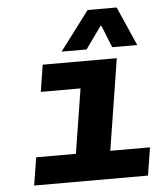

<svg xmlns="http://www.w3.org/2000/svg" viewBox="-52 -771 704 818"><g transform="rotate(-5 300.0 -362.5)"><path d="M227.1 -558.1 353 -725.1H477.1L550.8 -558.1H443.8L405.8 -652.8H401.9L334 -558.1ZM61 0 80.1 -119.1H250L293.9 -395H124L142.1 -509.8H459L397 -119.1H566.9L547.9 0Z"/></g></svg>

Font: Office Code Pro D Bold Italic
Style: Regular
Weight: 700
Italic angle: -9°
Designer: Nathan Rutzky & Paul D. Hunt
Foundry: Adobe Systems Incorporated
Version: Version 1.004;PS 001.004;hotconv 1.0.70;makeotf.lib2.5.58329